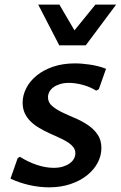

<svg xmlns="http://www.w3.org/2000/svg" viewBox="-20 -802 523 832"><path d="M56.6 -116.7 66.4 -122.6Q101.6 -100.1 139.9 -87.4Q178.2 -74.7 212.9 -74.7Q234.4 -74.7 251.7 -79.8Q269 -85 281.2 -93.5Q293.5 -102.1 300 -113.5Q306.6 -125 306.6 -137.7Q306.6 -153.3 296.9 -165.3Q287.1 -177.2 271 -187.3Q254.9 -197.3 234.4 -206.3Q213.9 -215.3 192.4 -225.3Q170.9 -235.4 150.4 -247.3Q129.9 -259.3 113.8 -274.7Q97.7 -290 87.9 -310.3Q78.1 -330.6 78.1 -356.9Q78.1 -389.6 94 -420.4Q109.9 -451.2 139.4 -475.1Q168.9 -499 210.9 -513.2Q252.9 -527.3 304.7 -527.3Q335.4 -527.3 372.1 -521.7Q408.7 -516.1 439.5 -503.9L408.2 -415.5L397 -409.2Q370.1 -425.8 338.4 -434.3Q306.6 -442.9 278.8 -442.9Q257.3 -442.9 240.5 -437.7Q223.6 -432.6 211.9 -424.1Q200.2 -415.5 194.1 -404.3Q188 -393.1 188 -380.4Q188 -358.4 205.1 -343.5Q222.2 -328.6 248 -315.9Q273.9 -303.2 303.7 -290.8Q333.5 -278.3 359.4 -261.2Q385.3 -244.1 402.3 -220Q419.4 -195.8 419.4 -160.6Q419.4 -127.4 403.3 -96.9Q387.2 -66.4 357.4 -42.5Q327.6 -18.6 285.6 -4.4Q243.7 9.8 192.4 9.8Q150.9 9.8 107.4 0Q64 -9.8 25.4 -27.8ZM483.4 -782.2 351.6 -605.5H236.8L145.5 -782.2H237.3L302.7 -670.4L393.6 -782.2Z"/></svg>

Font: Proza Libre
Style: Medium Italic
Weight: 500
Designer: Jasper de Waard
Foundry: Jasper de Waard
Version: Version 1.000; ttfautohint (v1.4.1.8-43bc)